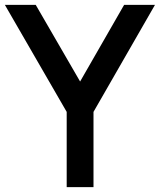

<svg xmlns="http://www.w3.org/2000/svg" viewBox="-20 -770 658 790"><path d="M490.7 -750H617.7L364.7 -309.6V0H254.4V-309.6L0 -750H127L309.6 -434.6Z"/></svg>

Font: Manrope3 Semibold
Style: Regular
Weight: 600
Width: 4
Designer: Mikhail Sharanda
Foundry: Mikhail Sharanda
Version: Version 3.000;PS 003.000;hotconv 1.0.88;makeotf.lib2.5.64775